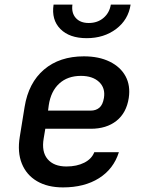

<svg xmlns="http://www.w3.org/2000/svg" viewBox="-20 -805 640 835"><path d="M254 10Q187 10 141 -17Q95 -44 75 -93.5Q55 -143 66 -210L87 -340Q104 -445 171.5 -502.5Q239 -560 345 -560Q410 -560 457 -537Q504 -514 526 -473.5Q548 -433 540 -379Q530 -314 486.5 -279.5Q443 -245 375 -245H177L170 -203Q160 -145 187 -113Q214 -81 269 -81Q314 -81 346.5 -97.5Q379 -114 390 -143H497Q474 -70 410.5 -30Q347 10 254 10ZM189 -324H375Q397 -324 412 -336.5Q427 -349 432 -379Q439 -422 411 -448.5Q383 -475 332 -475Q274 -475 237.5 -441.5Q201 -408 192 -347ZM357 -639Q282 -639 242.5 -679Q203 -719 213 -785H295Q290 -749 309.5 -727Q329 -705 366 -705Q404 -705 430 -727Q456 -749 462 -785H548Q538 -719 485 -679Q432 -639 357 -639Z"/></svg>

Font: JetBrains Mono NL SemiBold
Style: Italic
Weight: 600
Italic angle: -9°
Monospace: yes
Designer: Philipp Nurullin, Konstantin Bulenkov
Foundry: JetBrains
Version: Version 2.305; ttfautohint (v1.8.4.7-5d5b)